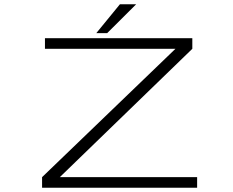

<svg xmlns="http://www.w3.org/2000/svg" viewBox="-20 -879 1090 899"><path d="M431 -724 541.5 -859H617.5L482 -724ZM260 -49.5H903V0H177V-49.5L801.5 -650.5H190.5V-700H880.5V-650.5Z"/></svg>

Font: League Mono Extended UltraLight
Style: Regular
Weight: 200
Width: 9
Designer: Tyler Finck
Foundry: The League of Moveable Type / Tyler Finck
Version: Version 2.210